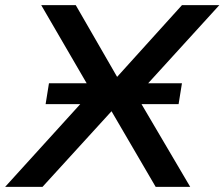

<svg xmlns="http://www.w3.org/2000/svg" viewBox="-42 -725 871 745"><path d="M-22 0 333 -391 332 -337 118 -705H252L414 -424H410L664 -705H809L471 -334L470 -384L696 0H562L388 -298L394 -297L123 0ZM135 -321 148 -402H664L651 -321Z"/></svg>

Font: Nunito Sans 7pt SemiExpanded SemiBold
Style: Italic
Weight: 600
Width: 6
Italic angle: -9°
Designer: Vernon Adams
Foundry: Vernon Adams
Version: Version 3.101;gftools[0.9.27]